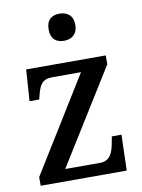

<svg xmlns="http://www.w3.org/2000/svg" viewBox="-86 -820 650 879"><g transform="rotate(-10 239.5 -380.5)"><path d="M252 -635C286 -635 315 -653 315 -698C315 -744 286 -761 252 -761C217 -761 191 -744 191 -698C191 -653 217 -635 252 -635ZM31 0H431L436 -166H391L386 -139C377 -88 362 -56 316 -56H155L428 -495V-536H58L48 -390H93L96 -402C109 -455 121 -480 170 -480H303L31 -40Z"/></g></svg>

Font: Noto Serif Lao SemiCondensed Medium
Style: Regular
Weight: 500
Width: 4
Designer: Monotype Design Team
Foundry: Monotype Imaging Inc.
Version: Version 2.003